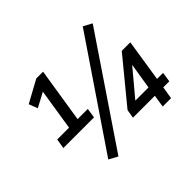

<svg xmlns="http://www.w3.org/2000/svg" viewBox="-162 -972 1239 1239"><g transform="rotate(-45 457.5 -352.5)"><path d="M71 -264 82 -331H190L238 -635H273L136 -562L113 -622L265 -705H327L268 -331H361L351 -264ZM284 26 224 -7 715 -731 774 -699ZM714 0 727 -85H527L537 -144L781 -441H859L814 -152H869L859 -85H804L790 0ZM736 -152 769 -355H786L600 -133L601 -152Z"/></g></svg>

Font: Nunito Sans 10pt SemiCondensed SemiBold
Style: Italic
Weight: 600
Width: 4
Italic angle: -9°
Designer: Vernon Adams
Foundry: Vernon Adams
Version: Version 3.101;gftools[0.9.27]